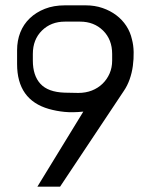

<svg xmlns="http://www.w3.org/2000/svg" viewBox="-20 -674 554 719"><path d="M44 -486Q44 -522 56 -552.5Q68 -583 91.5 -605.5Q115 -628 148 -641Q181 -654 223 -654H301Q335 -654 364 -644Q393 -634 415.5 -617Q438 -600 453 -577Q468 -554 474 -527Q480 -505 480.5 -479Q481 -453 477.5 -427Q474 -401 465.5 -377Q457 -353 444 -334L205 25H120L292 -256Q252 -252 221.5 -255Q191 -258 163 -266Q44 -300 44 -434ZM103 -447Q103 -391 131.5 -360Q160 -329 222 -327L273 -326Q301 -326 324 -335Q347 -344 364 -360.5Q381 -377 390.5 -399Q400 -421 400 -447V-472Q400 -526 366 -559.5Q332 -593 280 -593H223Q171 -593 137 -559.5Q103 -526 103 -472Z"/></svg>

Font: BM HANNA Air
Style: Regular
Weight: 400
Designer: Woowa Brothers : Cheoljun Lim; Soyoung Lee; Taehyun Cha; Byungsun Park; Minjin Kim; Hyesun Chae; Myungsoo Han; Bongjin K
Foundry: Sandoll Communications Inc.
Version: Version 1.000;PS 1;hotconv 16.6.51;makeotf.lib2.5.65220